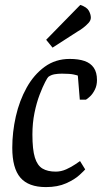

<svg xmlns="http://www.w3.org/2000/svg" viewBox="-20 -753 415 782"><path d="M167 9Q96 9 63 -29.5Q30 -68 30 -151Q30 -215 44.5 -279Q59 -343 88.5 -396Q118 -449 162 -481Q206 -513 264 -513Q300 -513 324.5 -504.5Q349 -496 362 -477Q375 -458 375 -427Q375 -405 366.5 -388Q358 -371 347.5 -361Q337 -351 330 -347H305L297 -445Q296 -446 280.5 -449.5Q265 -453 232 -453Q216 -453 202 -450.5Q188 -448 177 -440Q174 -438 164 -419Q154 -400 141.5 -367.5Q129 -335 120.5 -293.5Q112 -252 112 -205Q112 -144 122 -111.5Q132 -79 153 -66.5Q174 -54 207 -54Q229 -54 250 -63.5Q271 -73 287 -84Q303 -95 306 -97L327 -63Q323 -58 303.5 -40Q284 -22 249.5 -6.5Q215 9 167 9ZM194 -559 168 -591 307 -733Q334 -724 342 -709Q350 -694 350 -681Q350 -670 340.5 -659.5Q331 -649 318.5 -639.5Q306 -630 295 -624Z"/></svg>

Font: Faustina
Style: Italic
Weight: 400
Italic angle: -8°
Designer: Alfonso Garcia
Foundry: http://www.omnibus-type.com
Version: Version 1.200